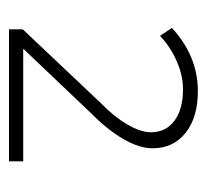

<svg xmlns="http://www.w3.org/2000/svg" viewBox="-36 -704 449 416"><g transform="rotate(90 188.0 -495.5)"><path d="M40 -644Q101.1 -700.2 176.8 -700.2Q233.9 -700.2 267.3 -673.6Q300.8 -647 300.8 -602.1Q300.8 -573.7 281.2 -539.6Q261.7 -505.4 227.1 -471.2L85 -321.8H329.1V-291H43V-320.8L203.1 -490.2Q232.4 -518.6 249.3 -547.6Q266.1 -576.7 266.1 -598.1Q266.1 -630.9 241.2 -649.4Q216.3 -668 172.9 -668Q143.1 -668 112.3 -654.5Q81.5 -641.1 57.1 -618.2Z"/></g></svg>

Font: Trueno UltraLight
Style: Regular
Weight: 250
Designer: Julieta Ulanovsky
Foundry: Julieta Ulanovsky
Version: Version 3.001b | FøM Fix